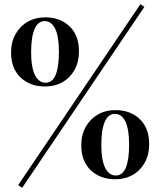

<svg xmlns="http://www.w3.org/2000/svg" viewBox="-20 -844 768 919"><path d="M196 -761Q268 -761 313 -718Q358 -675 358 -598Q358 -548 337 -510Q316 -472 279.5 -451Q243 -430 196 -430Q124 -430 78.5 -473Q33 -516 33 -593Q33 -643 54.5 -681Q76 -719 112.5 -740Q149 -761 196 -761ZM530 -299Q498 -299 481.5 -261Q465 -223 465 -150Q465 -77 483.5 -40.5Q502 -4 534 -4Q567 -4 582.5 -42Q598 -80 598 -152Q598 -226 580 -262.5Q562 -299 530 -299ZM532 -317Q604 -317 649 -274Q694 -231 694 -154Q694 -104 673 -66Q652 -28 615.5 -7Q579 14 532 14Q460 14 414.5 -29Q369 -72 369 -149Q369 -199 390.5 -237Q412 -275 448.5 -296Q485 -317 532 -317ZM194 -743Q162 -743 145.5 -705Q129 -667 129 -594Q129 -521 147.5 -484.5Q166 -448 198 -448Q231 -448 246.5 -486Q262 -524 262 -596Q262 -670 244 -706.5Q226 -743 194 -743ZM652 -824 671 -811 86 55 67 42Z"/></svg>

Font: Playfair Display
Style: Bold
Weight: 700
Designer: Claus Eggers Sørensen
Foundry: Claus Eggers Sørensen
Version: Version 1.203